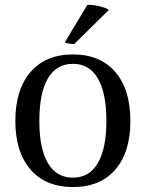

<svg xmlns="http://www.w3.org/2000/svg" viewBox="-20 -743 590 776"><path d="M42 -254Q42 -381 103.5 -452Q165 -523 275 -523Q385 -523 446 -452Q507 -381 507 -254Q507 -128 446 -57.5Q385 13 275 13Q165 13 103.5 -57.5Q42 -128 42 -254ZM410 -254Q410 -367 375.5 -426Q341 -485 275 -485Q208 -485 173.5 -426Q139 -367 139 -254Q139 -143 173.5 -84Q208 -25 275 -25Q341 -25 375.5 -84Q410 -143 410 -254ZM280 -565Q270 -565 258 -567Q246 -569 242 -572L333 -723Q352 -725 381 -718Q410 -711 420 -703Z"/></svg>

Font: Arima Madurai Medium
Style: Regular
Weight: 500
Designer: Joana Correia and Natanael Gama
Foundry: NDISCOVER
Version: Version 1.020